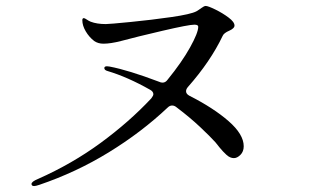

<svg xmlns="http://www.w3.org/2000/svg" viewBox="-20 -678 1040 646"><path d="M606 -371Q606 -362 617 -356Q698 -315 749 -270.5Q800 -226 800 -186Q800 -168 789 -157Q778 -146 767 -146Q754 -146 742 -157Q730 -168 719 -181.5Q708 -195 705 -199Q688 -218 653.5 -250.5Q619 -283 574 -317Q567 -323 559 -323Q551 -323 544 -316Q456 -233 346 -165.5Q236 -98 112 -56Q100 -52 95 -52Q86 -52 86 -59Q86 -67 108 -76Q223 -127 319 -197.5Q415 -268 489 -347Q496 -356 496 -361Q496 -370 485 -376Q409 -419 342 -439Q331 -442 331 -449Q331 -455 340 -455L349 -454Q412 -442 515 -403Q521 -400 527 -400Q537 -400 544 -410Q592 -469 619.5 -518.5Q647 -568 647 -588Q647 -595 634 -595Q615 -595 527 -574.5Q439 -554 387 -540Q352 -531 328 -531Q310 -531 297 -540Q280 -553 268.5 -572.5Q257 -592 257 -610Q257 -617 262 -617Q265 -617 271.5 -612.5Q278 -608 285 -605Q306 -597 336 -597Q348 -597 419 -604Q490 -611 556 -620.5Q622 -630 641 -640Q648 -644 657.5 -651Q667 -658 672 -658Q680 -658 704.5 -646Q729 -634 749 -619Q769 -604 769 -592Q769 -587 764 -582.5Q759 -578 752 -575Q733 -567 729 -557Q688 -471 612 -385Q606 -378 606 -371Z"/></svg>

Font: Shippori Mincho B1
Style: Regular
Weight: 400
Designer: FONTDASU
Foundry: FONTDASU / Google Inc. / but / Adobe
Version: Version 3.110; ttfautohint (v1.8.3)